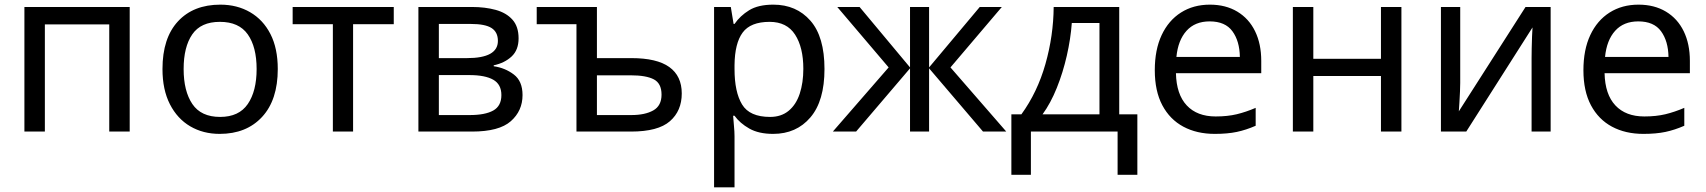

<svg xmlns="http://www.w3.org/2000/svg" viewBox="-20 -566 7341 826"><path d="M538 -536V0H450V-461H173V0H85V-536Z M1175 -269Q1175 -136 1107.5 -63Q1040 10 925 10Q854 10 798.5 -22.5Q743 -55 711 -117.5Q679 -180 679 -269Q679 -402 745.5 -474Q812 -546 928 -546Q1000 -546 1056 -513.5Q1112 -481 1143.5 -419.5Q1175 -358 1175 -269ZM770 -269Q770 -174 807.5 -118.5Q845 -63 927 -63Q1008 -63 1046 -118.5Q1084 -174 1084 -269Q1084 -364 1046 -418Q1008 -472 926 -472Q844 -472 807 -418Q770 -364 770 -269Z M1674 -462H1499V0H1412V-462H1239V-536H1674Z M2211 -401Q2211 -351 2181 -323Q2151 -295 2104 -285V-281Q2153 -274 2190.5 -245.5Q2228 -217 2228 -157Q2228 -89 2177.5 -44.5Q2127 0 2011 0H1780V-536H2010Q2067 -536 2112.5 -523.5Q2158 -511 2184.5 -481.5Q2211 -452 2211 -401ZM2122 -390Q2122 -428 2094.5 -445.5Q2067 -463 2005 -463H1868V-316H1989Q2122 -316 2122 -390ZM2137 -157Q2137 -203 2102 -223Q2067 -243 1999 -243H1868V-71H2001Q2067 -71 2102 -90.5Q2137 -110 2137 -157Z M2548 -536V-316H2696Q2806 -316 2859.5 -277.5Q2913 -239 2913 -164Q2913 -89 2862 -44.5Q2811 0 2695 0H2460V-462H2289V-536ZM2693 -242H2548V-71H2696Q2755 -71 2790.5 -91Q2826 -111 2826 -159Q2826 -207 2793 -224.5Q2760 -242 2693 -242Z M3307 -546Q3406 -546 3466.5 -477Q3527 -408 3527 -269Q3527 -132 3466.5 -61Q3406 10 3306 10Q3244 10 3203.5 -13Q3163 -36 3140 -68H3134Q3135 -51 3137.5 -25Q3140 1 3140 20V240H3052V-536H3124L3136 -463H3140Q3164 -498 3203 -522Q3242 -546 3307 -546ZM3291 -472Q3209 -472 3175 -426Q3141 -380 3140 -286V-269Q3140 -170 3172.5 -116.5Q3205 -63 3293 -63Q3341 -63 3373 -89.5Q3405 -116 3420.5 -163Q3436 -210 3436 -270Q3436 -362 3400.5 -417Q3365 -472 3291 -472Z M4290 -536 4069 -276 4309 0H4209L3977 -272V0H3895V-272L3663 0H3563L3803 -276L3582 -536H3678L3895 -276V-536H3977V-276L4195 -536Z M4795 -536V-74H4873V186H4788V0H4415V186H4331V-74H4374Q4443 -169 4477.5 -290.5Q4512 -412 4513 -536ZM4710 -467H4591Q4586 -399 4569.5 -326.5Q4553 -254 4526.5 -188Q4500 -122 4465 -74H4710Z M5185 -546Q5253 -546 5303 -516Q5353 -486 5379.5 -431.5Q5406 -377 5406 -304V-251H5039Q5041 -160 5085.5 -112.5Q5130 -65 5210 -65Q5261 -65 5300.5 -74.5Q5340 -84 5382 -102V-25Q5341 -7 5301 1.5Q5261 10 5206 10Q5129 10 5071 -21Q5013 -52 4980.5 -113Q4948 -174 4948 -264Q4948 -352 4977.5 -415Q5007 -478 5060.5 -512Q5114 -546 5185 -546ZM5184 -474Q5121 -474 5084.5 -433.5Q5048 -393 5041 -321H5314Q5313 -389 5282 -431.5Q5251 -474 5184 -474Z M5630 -536V-313H5921V-536H6009V0H5921V-239H5630V0H5542V-536Z M6262 -536V-209Q6262 -196 6261 -172.5Q6260 -149 6258.5 -124.5Q6257 -100 6256 -87L6543 -536H6651V0H6569V-316Q6569 -332 6569.5 -358Q6570 -384 6571 -409.5Q6572 -435 6573 -448L6288 0H6179V-536Z M7029 -546Q7097 -546 7147 -516Q7197 -486 7223.5 -431.5Q7250 -377 7250 -304V-251H6883Q6885 -160 6929.5 -112.5Q6974 -65 7054 -65Q7105 -65 7144.5 -74.5Q7184 -84 7226 -102V-25Q7185 -7 7145 1.5Q7105 10 7050 10Q6973 10 6915 -21Q6857 -52 6824.5 -113Q6792 -174 6792 -264Q6792 -352 6821.5 -415Q6851 -478 6904.5 -512Q6958 -546 7029 -546ZM7028 -474Q6965 -474 6928.5 -433.5Q6892 -393 6885 -321H7158Q7157 -389 7126 -431.5Q7095 -474 7028 -474Z"/></svg>

Font: Noto Sans
Style: Regular
Weight: 400
Designer: Monotype Design Team
Foundry: Monotype Imaging Inc.
Version: Version 1.902